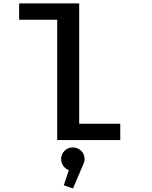

<svg xmlns="http://www.w3.org/2000/svg" viewBox="-20 -820 890 1124"><path d="M443.5 -95.5H684V0H315V-704.5H92V-800H443.5ZM475 110.5Q475 128.5 466 145.5L407.5 283.5L353.5 264.5L383 176Q363 169 350.5 151Q338 133 338 110.5Q338 82.5 358 62.8Q378 43 406.5 43Q435 43 455 62.8Q475 82.5 475 110.5Z"/></svg>

Font: League Mono Wide Medium
Style: Regular
Weight: 500
Width: 8
Designer: Tyler Finck
Foundry: The League of Moveable Type / Tyler Finck
Version: Version 2.210